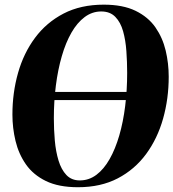

<svg xmlns="http://www.w3.org/2000/svg" viewBox="-20 -772 726 804"><path d="M306.5 12Q225.5 12 172.2 -14Q119 -40 88.5 -83.8Q58 -127.5 45 -181.8Q32 -236 32 -292Q32 -383.5 55.5 -466.5Q79 -549.5 126.8 -613.8Q174.5 -678 246.2 -715.2Q318 -752.5 414.5 -752.5Q494.5 -752.5 547.5 -726.8Q600.5 -701 630.8 -657.5Q661 -614 673.8 -560.2Q686.5 -506.5 686.5 -451Q686.5 -359 663 -275.5Q639.5 -192 592 -127.2Q544.5 -62.5 473.2 -25.2Q402 12 306.5 12ZM314 -16.5Q352.5 -16.5 383.8 -40Q415 -63.5 439 -105.8Q463 -148 479.5 -204.8Q496 -261.5 504.2 -328.2Q512.5 -395 512.5 -467Q512.5 -512.5 509.2 -558Q506 -603.5 495.5 -641Q485 -678.5 463 -701.2Q441 -724 404 -724Q366 -724 334.5 -700.5Q303 -677 279 -635Q255 -593 238.8 -536.8Q222.5 -480.5 214 -414.2Q205.5 -348 205.5 -276.5Q205.5 -230 209.5 -184Q213.5 -138 225 -100Q236.5 -62 258 -39.2Q279.5 -16.5 314 -16.5ZM648 -387 643.5 -353H73.5L78.5 -387Z"/></svg>

Font: Merriweather 144pt ExtraBold
Style: Italic
Weight: 800
Italic angle: -7.8°
Version: Version 2.101